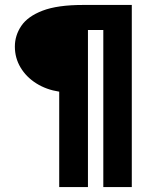

<svg xmlns="http://www.w3.org/2000/svg" viewBox="-20 -686 590 775"><path d="M219 69V-316Q167 -324 126.5 -349.5Q86 -375 63 -413.5Q40 -452 40 -498Q40 -543 66 -581.5Q92 -620 152 -643Q212 -666 315 -666H512V69H397V-565H335V69Z"/></svg>

Font: Inconsolata SemiExpanded ExtraBold
Style: Regular
Weight: 800
Width: 6
Monospace: yes
Designer: Raph Levien, Cyreal, Brenton Simpson
Foundry: Raph Levien, Cyreal, Google
Version: Version 3.001; ttfautohint (v1.8.2.53-6de2)